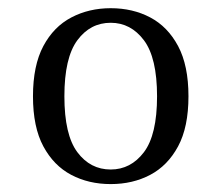

<svg xmlns="http://www.w3.org/2000/svg" viewBox="-20 -447 550 478"><path d="M255.6 11.3Q200.8 11.3 157.3 -11.7Q113.7 -34.7 87.9 -82.7Q62.1 -130.6 62.1 -207.3Q62.1 -283.9 87.9 -332.3Q113.7 -380.6 157.7 -403.6Q201.6 -426.6 255.6 -426.6Q310.5 -426.6 354 -403.6Q397.6 -380.6 423.4 -332.3Q449.2 -283.9 449.2 -207.3Q449.2 -130.6 423.4 -82.7Q397.6 -34.7 354 -11.7Q310.5 11.3 255.6 11.3ZM255.6 -25Q305.6 -25 338.3 -68.1Q371 -111.3 371 -207.3Q371 -303.2 338.3 -346.8Q305.6 -390.3 255.6 -390.3Q204.8 -390.3 172.6 -346.8Q140.3 -303.2 140.3 -207.3Q140.3 -111.3 172.6 -68.1Q204.8 -25 255.6 -25Z"/></svg>

Font: Playfair 9pt Light
Style: Regular
Weight: 300
Designer: Claus Eggers Sørensen
Foundry: Claus Eggers Sørensen
Version: Version 2.001;gftools[0.9.30]